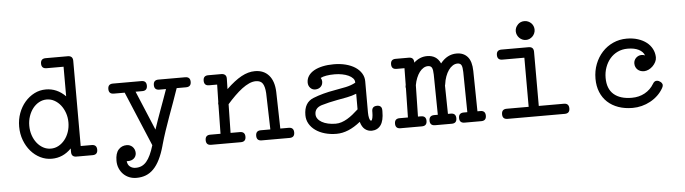

<svg xmlns="http://www.w3.org/2000/svg" viewBox="-49 -822 4311 1209"><g transform="rotate(-5 2107.0 -217.5)"><path d="M266.6 -554.2Q234.4 -554.2 234.4 -585.9Q234.4 -617.7 266.6 -617.7H405.8Q438 -617.7 438 -585.9V-47.4H507.3Q539.6 -47.4 539.6 -15.1Q539.6 16.6 507.3 16.6H412.6Q411.6 16.6 410.9 16.4Q410.2 16.1 409.2 16.1Q408.7 16.6 405.8 16.6Q374 16.6 374 -15.1V-37.6Q321.3 16.6 250 16.6Q211.9 16.6 178 -0.2Q144 -17.1 118.4 -46.6Q92.8 -76.2 77.6 -116.2Q62.5 -156.2 62.5 -202.6Q62.5 -247.6 77.1 -287.4Q91.8 -327.1 117.4 -356.9Q143.1 -386.7 177 -404.1Q210.9 -421.4 250 -421.4Q320.3 -421.4 374 -367.2V-554.2ZM250 -357.9Q224.1 -357.9 201.4 -345.5Q178.7 -333 162.1 -311.8Q145.5 -290.5 136 -262.2Q126.5 -233.9 126.5 -202.6Q126.5 -170.4 136 -142.3Q145.5 -114.3 162.4 -93Q179.2 -71.8 201.7 -59.6Q224.1 -47.4 250 -47.4Q275.9 -47.4 298.6 -59.8Q321.3 -72.3 338.1 -93.5Q355 -114.7 364.5 -142.8Q374 -170.9 374 -202.6Q374 -233.9 364.3 -262.2Q354.5 -290.5 337.6 -311.8Q320.8 -333 298.1 -345.5Q275.4 -357.9 250 -357.9Z M1071.8 -357.9Q1057.1 -314 1041 -270.3Q1024.9 -226.6 1009.3 -183.1Q993.7 -139.6 979 -96.2Q964.4 -52.7 952.1 -8.8Q952.1 -8.8 951.2 -4.9Q937 45.9 919.2 81.5Q901.4 117.2 879.4 139.6Q857.4 162.1 830.6 172.6Q803.7 183.1 771 183.1Q746.6 183.1 725.3 174.6Q704.1 166 688.5 150.4Q672.9 134.8 663.6 113Q654.3 91.3 654.3 64.9Q654.3 18.1 674.6 -4.9Q694.8 -27.8 727.5 -27.8Q736.8 -27.8 746.1 -24.2Q755.4 -20.5 762.7 -13.7Q770 -6.8 774.7 3.7Q779.3 14.2 779.3 27.3Q778.3 48.3 763.7 60.8Q749 73.2 727.5 73.2Q725.1 73.2 722.9 73.2Q720.7 73.2 718.3 72.8Q720.7 96.2 735.6 107.9Q750.5 119.6 771 119.6Q792 119.6 808.8 112.1Q825.7 104.5 839.6 88.4Q853.5 72.3 865.2 47.1Q877 22 887.7 -13.2L743.2 -357.9H674.3Q642.6 -357.9 642.6 -389.6Q642.6 -421.4 674.3 -421.4H854.5Q886.2 -421.4 886.2 -389.6Q886.2 -357.9 854.5 -357.9H812L916 -109.4Q926.3 -140.6 936.8 -170.4Q947.3 -200.2 958.3 -230.2Q969.2 -260.3 980.7 -291.7Q992.2 -323.2 1004.4 -357.9H961.9Q930.2 -357.9 930.2 -389.6Q930.2 -421.4 961.9 -421.4H1130.9Q1163.1 -421.4 1163.1 -389.6Q1163.1 -357.9 1130.9 -357.9Z M1276.4 -357.9Q1245.1 -357.9 1245.1 -389.6Q1245.1 -421.4 1276.4 -421.4H1359.4Q1375 -421.4 1383.5 -413.3Q1392.1 -405.3 1391.6 -389.6L1390.1 -323.7Q1416.5 -349.1 1440.2 -367.4Q1463.9 -385.7 1485.8 -397.7Q1507.8 -409.7 1528.8 -415.5Q1549.8 -421.4 1571.8 -421.4Q1627.4 -421.4 1659.7 -384.5Q1691.9 -347.7 1694.3 -279.3L1699.7 -47.4H1752.9Q1784.7 -47.4 1784.7 -15.1Q1784.7 16.6 1752.9 16.6H1576.2Q1544.4 16.6 1544.4 -15.1Q1544.4 -47.4 1576.2 -47.4H1636.7L1630.4 -277.8Q1627.9 -318.4 1615.2 -338.1Q1602.5 -357.9 1571.8 -357.9Q1551.3 -357.9 1529.1 -347.9Q1506.8 -337.9 1483.9 -320.6Q1460.9 -303.2 1436.8 -279.5Q1412.6 -255.9 1388.7 -228.5L1385.3 -47.4H1444.3Q1476.6 -47.4 1476.6 -15.1Q1476.6 16.6 1444.3 16.6H1256.8Q1225.1 16.6 1225.1 -15.1Q1225.1 -47.4 1256.8 -47.4H1321.8L1324.7 -230Q1323.7 -232.4 1323.7 -234.6Q1323.7 -236.8 1323.7 -239.3Q1323.7 -244.1 1325.2 -249.5L1327.6 -357.9Z M1981 -342.8Q1988.3 -331.5 1988.3 -319.8Q1988.3 -298.3 1974.6 -285.9Q1960.9 -273.4 1940.4 -273.4Q1921.9 -273.4 1909.2 -287.1Q1896.5 -300.8 1896.5 -320.8Q1896.5 -344.2 1909.2 -363Q1921.9 -381.8 1944.8 -394.8Q1967.8 -407.7 1999.8 -414.6Q2031.7 -421.4 2069.8 -421.4Q2110.8 -421.4 2145.5 -412.4Q2180.2 -403.3 2205.1 -387Q2230 -370.6 2244.1 -347.7Q2258.3 -324.7 2258.3 -297.4V-99.6Q2258.3 -89.8 2259.3 -80.6Q2260.3 -71.3 2262.2 -64Q2264.2 -56.6 2266.8 -52Q2269.5 -47.4 2273.4 -47.4Q2274.4 -47.4 2274.4 -46.9Q2279.8 -48.8 2283 -64Q2286.1 -79.1 2286.1 -98.1V-105Q2286.1 -137.2 2319.3 -137.2Q2333.5 -137.2 2341.6 -129.6Q2349.6 -122.1 2349.6 -106.4V-98.1Q2349.6 -39.6 2329.3 -12Q2309.1 15.6 2272.5 16.6H2273.4Q2248 16.6 2229.2 1.5Q2210.4 -13.7 2201.7 -45.9Q2124.5 16.6 2050.3 16.6Q2010.7 16.6 1976.6 6.8Q1942.4 -2.9 1917.5 -20.8Q1892.6 -38.6 1878.4 -63.2Q1864.3 -87.9 1864.3 -117.7Q1864.3 -197.3 1924.8 -221.2Q1984.4 -245.1 2062.5 -258.3Q2098.1 -264.2 2133.3 -271.7Q2168.5 -279.3 2194.8 -293.9V-297.4Q2194.8 -310.5 2184.6 -321.8Q2174.3 -333 2157 -341.1Q2139.6 -349.1 2116.9 -353.5Q2094.2 -357.9 2069.8 -357.9Q2040 -357.9 2017.3 -354Q1994.6 -350.1 1981 -342.8ZM2194.8 -125.5V-224.1Q2166.5 -212.9 2135.3 -206.8Q2104 -200.7 2073.2 -195.3Q2044.9 -189.9 2019.8 -184.1Q1994.6 -178.2 1972.2 -171.4Q1928.2 -157.2 1928.2 -117.7Q1928.2 -102.1 1937.5 -89.1Q1946.8 -76.2 1963.1 -66.9Q1979.5 -57.6 2002 -52.5Q2024.4 -47.4 2050.3 -47.4Q2069.3 -47.4 2087.6 -53.5Q2106 -59.6 2123.8 -70.1Q2141.6 -80.6 2159.2 -94.7Q2176.8 -108.9 2194.8 -125.5ZM2273.4 -46.9H2274.4Z M2461.4 -357.9Q2429.7 -357.9 2429.7 -389.6Q2429.7 -421.4 2461.4 -421.4H2544.4Q2576.2 -421.4 2576.2 -389.6V-387.2Q2613.3 -421.4 2659.7 -421.4Q2689.5 -421.4 2710.4 -408.4Q2731.4 -395.5 2744.1 -367.7Q2786.6 -421.4 2846.2 -421.4Q2890.6 -421.4 2915.8 -392.3Q2940.9 -363.3 2941.9 -302.7L2945.8 -47.4H2964.4Q2996.1 -47.4 2996.1 -15.1Q2996.1 16.6 2964.4 16.6H2858.9Q2826.7 16.6 2826.7 -15.1Q2826.7 -47.4 2858.9 -47.4H2881.8L2878.4 -301.8Q2877.9 -332 2871.3 -345Q2864.7 -357.9 2846.2 -357.9Q2830.6 -357.9 2816.2 -348.6Q2801.8 -339.4 2790 -322.8Q2778.3 -306.2 2770 -283.7Q2761.7 -261.2 2758.3 -234.9Q2757.8 -232.4 2757.3 -230.5Q2756.8 -228.5 2756.3 -227.5L2759.3 -47.4H2777.8Q2809.6 -47.4 2809.6 -15.1Q2809.6 16.6 2777.8 16.6H2672.4Q2640.1 16.6 2640.1 -15.1Q2640.1 -47.4 2672.4 -47.4H2695.3L2691.9 -301.8Q2691.4 -332 2684.8 -345Q2678.2 -357.9 2659.7 -357.9Q2645 -357.9 2631.3 -349.6Q2617.7 -341.3 2606.4 -326.4Q2595.2 -311.5 2586.7 -290.8Q2578.1 -270 2573.7 -245.1L2569.8 -46.9H2588.9Q2621.1 -46.9 2621.1 -15.1Q2621.1 16.6 2588.9 16.6H2453.6Q2421.9 16.6 2421.9 -15.1Q2421.9 -46.9 2453.6 -46.9H2506.3L2509.8 -230Q2508.3 -234.4 2508.3 -238.8Q2508.3 -242.2 2508.8 -245.1Q2509.3 -248 2510.3 -252.4L2511.7 -357.9Z M3289.6 -587.4Q3302.2 -587.4 3313.2 -582.5Q3324.2 -577.6 3332.3 -569.6Q3340.3 -561.5 3344.7 -550.8Q3349.1 -540 3349.1 -528.3Q3349.1 -516.1 3344.2 -505.1Q3339.4 -494.1 3331.3 -486.1Q3323.2 -478 3312.5 -473.1Q3301.8 -468.3 3289.6 -468.3Q3277.3 -468.3 3266.6 -473.1Q3255.9 -478 3247.8 -486.1Q3239.7 -494.1 3234.9 -505.1Q3230 -516.1 3230 -528.3Q3230 -552.2 3247.6 -569.8V-570.3Q3264.6 -587.4 3289.6 -587.4ZM3492.2 -47.4Q3523.9 -47.4 3523.9 -15.1Q3523.9 16.6 3492.2 16.6H3130.4Q3098.6 16.6 3098.6 -15.1Q3098.6 -47.4 3130.4 -47.4H3269.5V-357.9H3130.4Q3098.6 -357.9 3098.6 -389.6Q3098.6 -421.4 3130.4 -421.4H3301.8Q3333.5 -421.4 3333.5 -389.6V-47.4Z M4062 -123.5Q4071.8 -140.6 4086.4 -140.6Q4093.8 -140.6 4100.1 -137.7Q4106.4 -134.8 4111.6 -130.4Q4116.7 -126 4119.6 -120.6Q4122.6 -115.2 4122.6 -110.4Q4122.6 -102.1 4116.7 -91.8Q4102.1 -65.9 4080.8 -45.9Q4059.6 -25.9 4033.9 -12Q4008.3 2 3979.5 9.3Q3950.7 16.6 3921.9 16.6Q3872.1 16.6 3832 2.4Q3792 -11.7 3763.4 -38.1Q3734.9 -64.5 3719.5 -102.1Q3704.1 -139.6 3704.1 -186.5Q3704.1 -236.3 3720.7 -279.1Q3737.3 -321.8 3766.4 -353.5Q3795.4 -385.3 3835.2 -403.3Q3875 -421.4 3921.9 -421.4Q3960.4 -421.4 3992.2 -411.1Q4023.9 -400.9 4046.4 -383.3Q4068.8 -365.7 4081.3 -341.8Q4093.8 -317.9 4094.7 -290V-288.6V-288.1Q4094.7 -272.9 4087.4 -258.8Q4080.1 -244.6 4068.6 -233.2Q4057.1 -221.7 4042.7 -214.8Q4028.3 -208 4014.2 -207.5H4012.7Q4001 -207.5 3990.7 -211.2Q3980.5 -214.8 3972.9 -221.7Q3965.3 -228.5 3960.7 -238.5Q3956.1 -248.5 3956.1 -261.2Q3956.1 -271.5 3960 -280.5Q3963.9 -289.6 3970.7 -296.1Q3977.5 -302.7 3986.3 -306.6Q3995.1 -310.5 4005.4 -310.5Q4010.7 -310.5 4016.6 -309.6Q4022.5 -308.6 4027.8 -306.2Q4018.6 -330.6 3991.2 -344.2Q3963.9 -357.9 3921.9 -357.9Q3887.2 -357.9 3858.9 -344.5Q3830.6 -331.1 3810.5 -307.6Q3790.5 -284.2 3779.3 -252.9Q3768.1 -221.7 3768.1 -186.5Q3768.1 -117.2 3808.3 -82.3Q3848.6 -47.4 3921.9 -47.4Q3967.8 -47.4 4004.4 -67.6Q4041 -87.9 4062 -123.5Z"/></g></svg>

Font: Erica Type
Style: Regular
Weight: 400
Designer: Peter Wiegel
Foundry: Peter Wiegel
Version: Version 1.000 2010 initial release